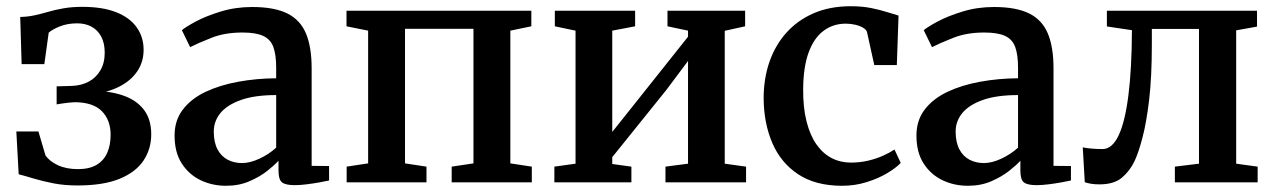

<svg xmlns="http://www.w3.org/2000/svg" viewBox="-20 -586 4098 617"><path d="M229 10Q186.5 10 151 3Q115.5 -4 87.5 -12.5Q59.5 -21 40 -26L32.5 -163.5H103.5L126 -87Q138.5 -68 165.8 -55.2Q193 -42.5 230.5 -42.5Q267.5 -42.5 290.8 -56.5Q314 -70.5 324.8 -95.5Q335.5 -120.5 335.5 -152.5Q335.5 -200.5 307 -229Q278.5 -257.5 219.5 -257.5Q213.5 -257.5 201.5 -256.2Q189.5 -255 178 -253.2Q166.5 -251.5 162 -250.5V-308.5L212 -310Q241 -311 264.8 -323.5Q288.5 -336 302.5 -359.8Q316.5 -383.5 316.5 -416.5Q316.5 -447.5 305.2 -468.5Q294 -489.5 274.2 -500.2Q254.5 -511 228 -511Q197 -511 172.5 -501.2Q148 -491.5 136.5 -481L122.5 -380H49.5L45 -531.5Q69.5 -532 91 -536.8Q112.5 -541.5 134.8 -548Q157 -554.5 183.8 -559.2Q210.5 -564 245 -564Q309.5 -564 353.2 -546.8Q397 -529.5 419.2 -498.2Q441.5 -467 441.5 -426Q441.5 -387.5 421.5 -357.5Q401.5 -327.5 365 -308.5Q328.5 -289.5 278.5 -283L279.5 -294Q335.5 -293.5 377.5 -278.5Q419.5 -263.5 442.8 -232.8Q466 -202 466 -154.5Q466 -107 441 -69.8Q416 -32.5 363.8 -11.2Q311.5 10 229 10Z M706.5 11Q662 11 624.5 -7Q587 -25 564 -60.8Q541 -96.5 541 -150.5Q541 -199.5 567.8 -234.2Q594.5 -269 640.5 -290.8Q686.5 -312.5 745 -323.2Q803.5 -334 867.5 -334.5V-368Q867.5 -410 858.5 -434.8Q849.5 -459.5 826 -470.5Q802.5 -481.5 759 -481.5Q702 -481.5 658.8 -464.2Q615.5 -447 591 -434.5L564.5 -489Q576 -499 609 -516.8Q642 -534.5 689.5 -549Q737 -563.5 790 -563.5Q861.5 -563.5 903.2 -542.8Q945 -522 963.2 -478.5Q981.5 -435 981.5 -366.5V-53L1037.5 -52.5V-6Q1026.5 -3.5 1007.2 0Q988 3.5 966.5 6.2Q945 9 927 9Q898 9 886.5 0.2Q875 -8.5 875 -38.5V-69.5Q862.5 -55.5 838.8 -36.8Q815 -18 781.5 -3.5Q748 11 706.5 11ZM758 -62Q783.5 -62 814 -76.2Q844.5 -90.5 867.5 -111.5V-280.5Q799 -280.5 754.5 -264.8Q710 -249 688.5 -222.8Q667 -196.5 667 -163.5Q667 -128.5 679 -106Q691 -83.5 711.5 -72.8Q732 -62 758 -62Z M1094 0V-50.5L1163 -61V-487.5L1093.5 -501.5V-551.5H1687.5V-501.5L1620 -487.5V-61L1689 -50.5V0H1431.5V-50.5L1501.5 -61V-493.5H1281.5V-61L1350.5 -50.5V0Z M1761.5 0V-50.5L1829.5 -60V-487.5L1763 -501.5V-551.5H2021V-501.5L1947.5 -487.5V-162L2014 -245.5L2191 -468V-487.5L2125 -501.5V-551.5H2374.5V-501.5L2309 -487V-60L2377.5 -50.5V0H2118.5V-50.5L2191 -60V-390L2121 -296.5L1947.5 -81V-59L2009 -50.5V0Z M2686 11Q2601 11 2545.2 -25.8Q2489.5 -62.5 2462 -126.2Q2434.5 -190 2434 -270Q2434 -333 2452.5 -386.8Q2471 -440.5 2507 -480.8Q2543 -521 2595 -543.5Q2647 -566 2714 -566Q2751 -566 2780.2 -560Q2809.5 -554 2831.2 -547Q2853 -540 2867.5 -536L2862 -377H2789.5L2766.5 -481.5Q2765 -490 2754.2 -496.5Q2743.5 -503 2728.5 -506.5Q2713.5 -510 2698 -510Q2657.5 -510 2626.8 -487.2Q2596 -464.5 2578.8 -418Q2561.5 -371.5 2561 -299.5Q2560.5 -240.5 2571.8 -196Q2583 -151.5 2603.5 -122.2Q2624 -93 2652.2 -78.2Q2680.5 -63.5 2714 -63.5Q2744 -63.5 2770.2 -69.8Q2796.5 -76 2818 -85.8Q2839.5 -95.5 2854.5 -105.5L2874.5 -62.5Q2859 -46 2830.2 -29Q2801.5 -12 2764.2 -0.5Q2727 11 2686 11Z M3090.5 11Q3046 11 3008.5 -7Q2971 -25 2948 -60.8Q2925 -96.5 2925 -150.5Q2925 -199.5 2951.8 -234.2Q2978.5 -269 3024.5 -290.8Q3070.5 -312.5 3129 -323.2Q3187.5 -334 3251.5 -334.5V-368Q3251.5 -410 3242.5 -434.8Q3233.5 -459.5 3210 -470.5Q3186.5 -481.5 3143 -481.5Q3086 -481.5 3042.8 -464.2Q2999.5 -447 2975 -434.5L2948.5 -489Q2960 -499 2993 -516.8Q3026 -534.5 3073.5 -549Q3121 -563.5 3174 -563.5Q3245.5 -563.5 3287.2 -542.8Q3329 -522 3347.2 -478.5Q3365.5 -435 3365.5 -366.5V-53L3421.5 -52.5V-6Q3410.5 -3.5 3391.2 0Q3372 3.5 3350.5 6.2Q3329 9 3311 9Q3282 9 3270.5 0.2Q3259 -8.5 3259 -38.5V-69.5Q3246.5 -55.5 3222.8 -36.8Q3199 -18 3165.5 -3.5Q3132 11 3090.5 11ZM3142 -62Q3167.5 -62 3198 -76.2Q3228.5 -90.5 3251.5 -111.5V-280.5Q3183 -280.5 3138.5 -264.8Q3094 -249 3072.5 -222.8Q3051 -196.5 3051 -163.5Q3051 -128.5 3063 -106Q3075 -83.5 3095.5 -72.8Q3116 -62 3142 -62Z M3513 6.5Q3498 6.5 3486 4.5Q3474 2.5 3466 -0.5L3459.5 -112.5Q3470 -110 3487.8 -108.5Q3505.5 -107 3523 -107Q3554 -107 3574.8 -151Q3595.5 -195 3606.2 -280Q3617 -365 3617.5 -489L3537 -501V-551.5H4019.5V-500.5L3952.5 -488.5V-60L4021.5 -50.5V0H3755.5V-50.5L3833 -60V-493H3681.5V-444Q3681.5 -339 3672.8 -265Q3664 -191 3651.2 -143Q3638.5 -95 3626 -68.5Q3610.5 -36 3585 -14.8Q3559.5 6.5 3513 6.5Z"/></svg>

Font: Merriweather 28pt SemiBold
Style: Regular
Weight: 600
Version: Version 2.100